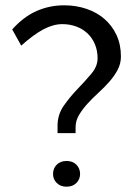

<svg xmlns="http://www.w3.org/2000/svg" viewBox="-20 -698 513 724"><path d="M231 6Q208 6 194 -8Q180 -22 180 -42Q180 -63 194 -77Q208 -91 231 -91Q254 -91 268 -77Q282 -63 282 -42Q282 -22 268 -8Q254 6 231 6ZM197 -196V-224Q197 -266 220.5 -299.5Q244 -333 272.5 -362.5Q301 -392 324.5 -420Q348 -448 348 -478Q348 -507 338 -531Q328 -555 310 -572Q292 -589 267.5 -598Q243 -607 215 -607Q181 -607 144 -587.5Q107 -568 60 -526L26 -587Q69 -635 118 -656.5Q167 -678 222 -678Q267 -678 306.5 -664.5Q346 -651 374.5 -626Q403 -601 419.5 -565.5Q436 -530 436 -485Q436 -458 423.5 -434.5Q411 -411 392 -389.5Q373 -368 350.5 -347.5Q328 -327 309 -306Q290 -285 277.5 -263.5Q265 -242 265 -218V-196Z"/></svg>

Font: Celebes
Style: Regular
Weight: 400
Designer: Anugrah Pasau
Foundry: Lafontype
Version: Version 1.000; ttfautohint (v1.8.4)